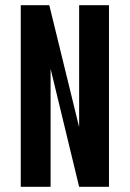

<svg xmlns="http://www.w3.org/2000/svg" viewBox="-20 -720 500 740"><path d="M285 -700H400V0H285L175 -455V0H60V-700H170L285 -230Z"/></svg>

Font: Gully ECD Medium
Style: Regular
Weight: 500
Width: 2
Designer: jaikishan Patel
Foundry: MagicType
Version: Version 1.000;Glyphs 3.2 (3242)